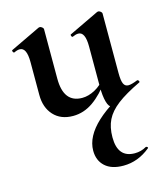

<svg xmlns="http://www.w3.org/2000/svg" viewBox="-103 -474 711 827"><g transform="rotate(-15 253.0 -60.0)"><path d="M74 -113V-260Q74 -325 43 -325Q32 -325 18 -318H17Q13 -318 11 -323.5Q9 -329 12 -330L146 -394L151 -395Q156 -395 161.5 -390.5Q167 -386 167 -382V-161Q167 -53 250 -53Q278 -53 307.5 -69Q337 -85 354 -111L360 -99Q324 -47 282 -17.5Q240 12 192 12Q137 12 105.5 -22.5Q74 -57 74 -113ZM456 -54Q470 -54 497 -65H499Q502 -65 504.5 -60Q507 -55 504 -54L366 13Q364 14 361 14Q350 14 342.5 -12Q335 -38 335 -82V-260Q335 -325 304 -325Q293 -325 278 -318H277Q274 -318 272 -323.5Q270 -329 273 -330L407 -394Q409 -395 412 -395Q417 -395 422.5 -390.5Q428 -386 428 -382V-116Q428 -82 434.5 -68Q441 -54 456 -54ZM331 145Q331 236 407 236Q435 236 459 222H461Q464 222 466.5 225Q469 228 466 230Q411 275 346 275Q293 275 264.5 249Q236 223 236 179Q236 53 497 -63L504 -54Q437 -22 400 6.5Q363 35 347 67.5Q331 100 331 145Z"/></g></svg>

Font: Cormorant Garamond
Style: Bold
Weight: 700
Designer: Christian Thalmann (Catharsis Fonts)
Foundry: Catharsis Fonts
Version: Version 4.000